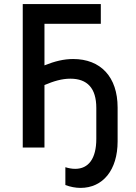

<svg xmlns="http://www.w3.org/2000/svg" viewBox="-20 -720 662 937"><path d="M299 96V183C323 192 349 197 373 197C482 197 554 110 554 -30V-195C554 -345 471 -432 337 -432C291 -432 247 -421 197 -401V-604H472V-700H91V0H197V-305C242 -324 282 -336 323 -336C406 -336 450 -290 450 -193V-42C450 54 412 104 347 104C331 104 315 101 299 96Z"/></svg>

Font: Fixel Text Medium
Style: Regular
Weight: 500
Width: 4
Designer: AlfaBravo + MacPaw
Foundry: Kyrylo Tkachov, Marchela Mozhyna, Serhii Makarenko, Maria Weinstein, Zakhar Kryvoshyya
Version: Version 1.211